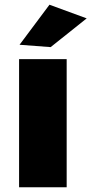

<svg xmlns="http://www.w3.org/2000/svg" viewBox="-20 -795 388 815"><path d="M61 -544H263V0H61ZM190 -775 348 -717 195 -595 63 -605Z"/></svg>

Font: Gontserrat ExtraBold
Style: Regular
Weight: 800
Designer: Julieta Ulanovsky
Foundry: Julieta Ulanovsky
Version: Version 6.001